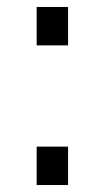

<svg xmlns="http://www.w3.org/2000/svg" viewBox="-20 -530 300 550"><path d="M175 0H85V-110H175ZM175 -400H85V-510H175Z"/></svg>

Font: Unica One
Style: Regular
Weight: 400
Designer: Eduardo Rodriguez Tunni
Foundry: Eduardo Rodriguez Tunni
Version: Version 1.001